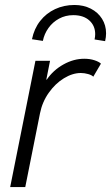

<svg xmlns="http://www.w3.org/2000/svg" viewBox="-20 -763 453 783"><path d="M124.5 -515.1H184.1L168.9 -438.5H170.9Q197.3 -477.1 238.8 -500.2Q280.3 -523.4 323.7 -523.4Q346.7 -523.4 365.2 -517.3Q383.8 -511.2 391.6 -503.4L360.4 -450.2Q355 -456.5 339.8 -460.9Q324.7 -465.3 309.6 -465.3Q275.9 -465.3 240.7 -443.8Q205.6 -422.4 179 -384.8Q152.3 -347.2 143.1 -300.8L83 0H21.5ZM368.2 -623.5Q368.2 -658.2 344.2 -679.7Q320.3 -701.2 278.8 -701.2Q247.1 -701.2 220.9 -687Q194.8 -672.9 177.7 -648.9Q160.6 -625 154.8 -596.2L110.4 -603Q119.1 -646 143.8 -677.5Q168.5 -709 204.6 -725.8Q240.7 -742.7 283.7 -742.7Q320.8 -742.7 350.1 -727.8Q379.4 -712.9 396 -686.5Q412.6 -660.2 412.6 -627Q412.6 -612.3 408.7 -595.2L365.7 -602.1Q368.2 -614.3 368.2 -623.5Z"/></svg>

Font: Reddit Sans Vanilla Light
Style: Italic
Weight: 300
Italic angle: -11.25°
Designer: Stephen Hutchings
Version: Version 1.013